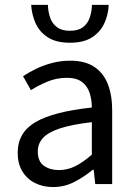

<svg xmlns="http://www.w3.org/2000/svg" viewBox="-20 -743 544 775"><path d="M194.3 12Q153.6 12 121.2 -4.3Q88.8 -20.5 70.1 -51.5Q51.4 -82.4 51.4 -126.2Q51.4 -208 123.4 -250.2Q195.4 -292.3 350.7 -309Q350.5 -339.5 342 -367Q333.5 -394.6 311.5 -411.7Q289.4 -428.9 249.9 -428.9Q208.1 -428.9 171.1 -413.4Q134 -397.9 104.9 -379L73 -435.4Q95.3 -450.4 125 -464.9Q154.7 -479.4 189.9 -488.7Q225.1 -498 264.1 -498Q323.2 -498 360.4 -473.3Q397.6 -448.6 415.2 -403.6Q432.8 -358.6 432.8 -297.7V0H364.5L358.1 -57.9H354.8Q319.7 -29.1 279.8 -8.5Q239.9 12 194.3 12ZM217.2 -56.5Q252.6 -56.5 284.1 -72.3Q315.6 -88.1 350.7 -118.9V-249.9Q269 -240.4 221.3 -224.5Q173.6 -208.6 153 -185.6Q132.5 -162.7 132.5 -131.5Q132.5 -91.2 157.3 -73.8Q182.1 -56.5 217.2 -56.5ZM262.3 -570.5Q206.2 -570.5 172.6 -592.6Q138.9 -614.6 123.5 -649.6Q108.1 -684.5 105.8 -723.4H173.3Q174.3 -695.1 182.6 -671.3Q190.9 -647.5 210.2 -633.1Q229.5 -618.8 262.3 -618.8Q295.7 -618.8 314.7 -633.1Q333.7 -647.5 342 -671.3Q350.3 -695.1 351.3 -723.4H418.8Q417.2 -684.5 401.4 -649.6Q385.7 -614.6 352 -592.6Q318.4 -570.5 262.3 -570.5Z"/></svg>

Font: SourceSans3VF
Style: Regular
Weight: 200
Designer: Paul D. Hunt
Foundry: Adobe
Version: Version 3.052;hotconv 1.1.0;makeotfexe 2.6.0